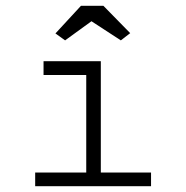

<svg xmlns="http://www.w3.org/2000/svg" viewBox="-20 -641 640 661"><path d="M428.2 -526.9 396 -502 294.9 -567.9 204.1 -502 170.9 -525.9 258.8 -621.1H335.9ZM327.1 -46.9H500V0H101.1V-46.9H276.9V-382.8H129.9V-430.2H327.1Z"/></svg>

Font: Ethiopic Sadiss
Style: Regular
Weight: 400
Designer: abass alamnehe
Foundry: Senamirmir Project
Version: Version 5.100